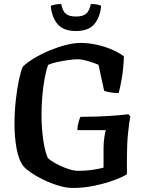

<svg xmlns="http://www.w3.org/2000/svg" viewBox="-20 -933 735 953"><path d="M342 0Q309 0 271 -11.5Q233 -23 197.5 -40Q162 -57 135.5 -75Q109 -93 98 -106Q74 -135 63 -192Q52 -249 52 -318Q52 -375 58 -432Q64 -489 73.5 -534Q83 -579 93 -602Q115 -623 149.5 -644Q184 -665 225 -682Q266 -699 306.5 -709.5Q347 -720 380 -720Q419 -720 460 -711Q501 -702 536.5 -686.5Q572 -671 595 -653Q593 -592 584.5 -543.5Q576 -495 569 -471Q544 -471 524.5 -475Q505 -479 497 -482L469 -611Q459 -616 440 -622.5Q421 -629 401 -634Q381 -639 368 -639Q349 -639 320.5 -635Q292 -631 264 -625Q236 -619 219 -611Q209 -584 201.5 -543Q194 -502 190 -455.5Q186 -409 186 -365Q186 -299 194.5 -239.5Q203 -180 217 -150Q224 -141 242 -130Q260 -119 283 -108.5Q306 -98 328 -91.5Q350 -85 366 -85Q406 -85 439.5 -90Q473 -95 494 -101V-198Q494 -228 498 -252Q502 -276 505 -287H364Q364 -306 369.5 -325Q375 -344 379 -353Q416 -353 459.5 -354.5Q503 -356 544.5 -359Q586 -362 617 -366L627 -355Q621 -327 615.5 -271.5Q610 -216 610 -151V-68Q590 -55 547 -39Q504 -23 450 -11.5Q396 0 342 0ZM357 -779Q295 -779 266 -813Q237 -847 232 -904Q238 -907 252 -910Q266 -913 284 -913Q291 -877 307.5 -864Q324 -851 357 -851Q390 -851 406.5 -864Q423 -877 431 -913Q453 -913 465 -910Q477 -907 482 -904Q477 -847 448 -813Q419 -779 357 -779Z"/></svg>

Font: Texturina 72pt
Style: Bold
Weight: 700
Designer: Guillermo Torres Carreño
Foundry: Omnibus-Type
Version: Version 1.002; ttfautohint (v1.8.3)